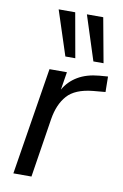

<svg xmlns="http://www.w3.org/2000/svg" viewBox="-86 -806 551 857"><g transform="rotate(10 189.5 -378.0)"><path d="M37 0 115 -486H194L181 -405Q203 -444 242.5 -467.5Q282 -491 339 -496L378 -499L379 -429L323 -424Q243 -416 207.5 -376Q172 -336 161 -268L119 0ZM302 -554 237 -756H311L348 -554ZM175 -554 109 -756H184L220 -554Z"/></g></svg>

Font: Nunito Sans
Style: Italic
Weight: 400
Italic angle: -9°
Designer: Vernon Adams
Foundry: Vernon Adams
Version: Version 3.006; ttfautohint (v1.8.3)